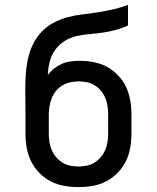

<svg xmlns="http://www.w3.org/2000/svg" viewBox="-20 -755 640 783"><path d="M300 8Q271 8 242 3Q213 -2 187 -15.5Q161 -29 140.5 -50Q120 -71 107 -97Q94 -123 89 -152Q84 -181 84 -210V-289Q84 -314 83.5 -338.5Q83 -363 83 -388Q83 -419 85 -450.5Q87 -482 93.5 -513Q100 -544 113.5 -572.5Q127 -601 148.5 -624Q170 -647 198 -662Q226 -677 256.5 -685Q287 -693 318 -696.5Q349 -700 380 -705Q411 -710 442 -717Q473 -724 502 -735V-651Q478 -640 452 -633Q426 -626 399 -622Q372 -618 345.5 -616Q319 -614 292.5 -608Q266 -602 243 -587.5Q220 -573 204.5 -551Q189 -529 182.5 -502.5Q176 -476 175 -449Q186 -464 200.5 -475.5Q215 -487 232 -494.5Q249 -502 267.5 -504.5Q286 -507 305 -507Q334 -507 362.5 -501.5Q391 -496 416 -482.5Q441 -469 461.5 -447.5Q482 -426 494 -400.5Q506 -375 511 -346.5Q516 -318 516 -289V-210Q516 -181 511 -152Q506 -123 493 -97Q480 -71 459.5 -50Q439 -29 413 -15.5Q387 -2 358 3Q329 8 300 8ZM300 -76Q317 -76 334 -79.5Q351 -83 365.5 -92Q380 -101 391 -114Q402 -127 409 -143Q416 -159 418.5 -176Q421 -193 421 -210V-289Q421 -306 418.5 -323Q416 -340 409.5 -355.5Q403 -371 392 -384.5Q381 -398 366.5 -407Q352 -416 335 -419.5Q318 -423 301 -423Q284 -423 267 -419.5Q250 -416 235 -407Q220 -398 209 -385Q198 -372 191.5 -356Q185 -340 182 -323Q179 -306 179 -289V-210Q179 -193 181.5 -176Q184 -159 191 -143Q198 -127 209 -114Q220 -101 234.5 -92Q249 -83 266 -79.5Q283 -76 300 -76Z"/></svg>

Font: Iosevka Etoile Medium
Style: Regular
Weight: 500
Designer: Belleve Invis
Foundry: Belleve Invis
Version: Version 22.1.2; ttfautohint (v1.8.4)